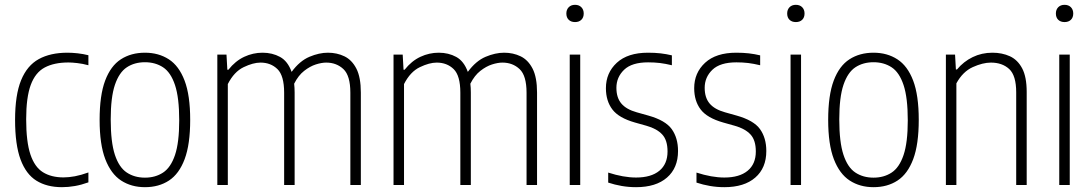

<svg xmlns="http://www.w3.org/2000/svg" viewBox="-20 -767 4525 796"><path d="M237 9Q174.5 9 131.2 -17.8Q88 -44.5 65.2 -105.8Q42.5 -167 42.5 -270Q42.5 -373.5 67.5 -434.5Q92.5 -495.5 140.8 -522Q189 -548.5 259.5 -548.5Q279.5 -548.5 302 -546Q324.5 -543.5 346.5 -538V-496.5Q322.5 -503 300.2 -505.5Q278 -508 264 -508Q204.5 -508 165.5 -487.2Q126.5 -466.5 107.5 -415Q88.5 -363.5 88.5 -272.5Q88.5 -179.5 106 -127Q123.5 -74.5 158 -53Q192.5 -31.5 243.5 -31.5Q265 -31.5 290.5 -36.2Q316 -41 346.5 -52V-11Q317.5 -0.5 290.5 4.2Q263.5 9 237 9Z M581 9Q524.5 9 482.2 -18.5Q440 -46 416.5 -107.2Q393 -168.5 393 -270Q393 -372 416 -433Q439 -494 481.2 -521.2Q523.5 -548.5 581 -548.5Q637.5 -548.5 679.8 -521.2Q722 -494 745.2 -433Q768.5 -372 768.5 -270Q768.5 -168.5 745.5 -107.2Q722.5 -46 680.5 -18.5Q638.5 9 581 9ZM581 -30.5Q624 -30.5 656 -51.5Q688 -72.5 705.5 -124.2Q723 -176 723 -268Q723 -362 705.5 -414.5Q688 -467 656 -488Q624 -509 581 -509Q537.5 -509 505.8 -488Q474 -467 456.5 -415.5Q439 -364 439 -272Q439 -178 456.2 -125.5Q473.5 -73 505.5 -51.8Q537.5 -30.5 581 -30.5Z M881 0V-540.5H919L922.5 -478H927Q956 -514.5 992.5 -531.5Q1029 -548.5 1068.5 -548.5Q1109 -548.5 1141 -531Q1173 -513.5 1189 -469Q1222.5 -514.5 1262.8 -531.5Q1303 -548.5 1339.5 -548.5Q1377 -548.5 1408 -533.5Q1439 -518.5 1457.5 -482.5Q1476 -446.5 1476 -383V0H1432.5V-382.5Q1432.5 -453.5 1403.8 -480.5Q1375 -507.5 1332.5 -507.5Q1313.5 -507.5 1289.2 -499.8Q1265 -492 1241 -473.2Q1217 -454.5 1199.5 -420Q1201.5 -403 1201.5 -383.5V0H1158V-382.5Q1158 -453.5 1130.2 -480.5Q1102.5 -507.5 1060 -507.5Q1029.5 -507.5 990 -488.5Q950.5 -469.5 924.5 -418.5V0Z M1611.5 0V-540.5H1649.5L1653 -478H1657.5Q1686.5 -514.5 1723 -531.5Q1759.5 -548.5 1799 -548.5Q1839.5 -548.5 1871.5 -531Q1903.5 -513.5 1919.5 -469Q1953 -514.5 1993.2 -531.5Q2033.5 -548.5 2070 -548.5Q2107.5 -548.5 2138.5 -533.5Q2169.5 -518.5 2188 -482.5Q2206.5 -446.5 2206.5 -383V0H2163V-382.5Q2163 -453.5 2134.2 -480.5Q2105.5 -507.5 2063 -507.5Q2044 -507.5 2019.8 -499.8Q1995.5 -492 1971.5 -473.2Q1947.5 -454.5 1930 -420Q1932 -403 1932 -383.5V0H1888.5V-382.5Q1888.5 -453.5 1860.8 -480.5Q1833 -507.5 1790.5 -507.5Q1760 -507.5 1720.5 -488.5Q1681 -469.5 1655 -418.5V0Z M2342 0V-540.5H2385.5V0ZM2364 -675.5Q2347.5 -675.5 2337.8 -685Q2328 -694.5 2328 -711Q2328 -727 2337.8 -737Q2347.5 -747 2364 -747Q2380.5 -747 2390.2 -737Q2400 -727 2400 -711Q2400 -694.5 2390.2 -685Q2380.5 -675.5 2364 -675.5Z M2617 9Q2586.5 9 2557.5 4Q2528.5 -1 2501.5 -10V-51.5Q2565 -31 2617 -31Q2679.5 -31 2713.5 -59Q2747.5 -87 2747.5 -139Q2747.5 -186 2725.2 -209.8Q2703 -233.5 2660.5 -245.5L2612.5 -259Q2545.5 -278 2518.8 -313.2Q2492 -348.5 2492 -401.5Q2492 -465 2537.2 -506.8Q2582.5 -548.5 2666.5 -548.5Q2695 -548.5 2718.8 -545.8Q2742.5 -543 2765.5 -537.5V-496.5Q2738.5 -503 2715.8 -505.8Q2693 -508.5 2667 -508.5Q2599.5 -508.5 2567.5 -477.8Q2535.5 -447 2535.5 -403Q2535.5 -362 2556 -337.8Q2576.5 -313.5 2619.5 -301.5L2667.5 -288Q2739 -268 2765 -231.5Q2791 -195 2791 -141Q2791 -70.5 2745.2 -30.8Q2699.5 9 2617 9Z M2983 9Q2952.5 9 2923.5 4Q2894.5 -1 2867.5 -10V-51.5Q2931 -31 2983 -31Q3045.5 -31 3079.5 -59Q3113.5 -87 3113.5 -139Q3113.5 -186 3091.2 -209.8Q3069 -233.5 3026.5 -245.5L2978.5 -259Q2911.5 -278 2884.8 -313.2Q2858 -348.5 2858 -401.5Q2858 -465 2903.2 -506.8Q2948.5 -548.5 3032.5 -548.5Q3061 -548.5 3084.8 -545.8Q3108.5 -543 3131.5 -537.5V-496.5Q3104.5 -503 3081.8 -505.8Q3059 -508.5 3033 -508.5Q2965.5 -508.5 2933.5 -477.8Q2901.5 -447 2901.5 -403Q2901.5 -362 2922 -337.8Q2942.5 -313.5 2985.5 -301.5L3033.5 -288Q3105 -268 3131 -231.5Q3157 -195 3157 -141Q3157 -70.5 3111.2 -30.8Q3065.5 9 2983 9Z M3257.5 0V-540.5H3301V0ZM3279.5 -675.5Q3263 -675.5 3253.2 -685Q3243.5 -694.5 3243.5 -711Q3243.5 -727 3253.2 -737Q3263 -747 3279.5 -747Q3296 -747 3305.8 -737Q3315.5 -727 3315.5 -711Q3315.5 -694.5 3305.8 -685Q3296 -675.5 3279.5 -675.5Z M3601.5 9Q3545 9 3502.8 -18.5Q3460.5 -46 3437 -107.2Q3413.5 -168.5 3413.5 -270Q3413.5 -372 3436.5 -433Q3459.5 -494 3501.8 -521.2Q3544 -548.5 3601.5 -548.5Q3658 -548.5 3700.2 -521.2Q3742.5 -494 3765.8 -433Q3789 -372 3789 -270Q3789 -168.5 3766 -107.2Q3743 -46 3701 -18.5Q3659 9 3601.5 9ZM3601.5 -30.5Q3644.5 -30.5 3676.5 -51.5Q3708.5 -72.5 3726 -124.2Q3743.5 -176 3743.5 -268Q3743.5 -362 3726 -414.5Q3708.5 -467 3676.5 -488Q3644.5 -509 3601.5 -509Q3558 -509 3526.2 -488Q3494.5 -467 3477 -415.5Q3459.5 -364 3459.5 -272Q3459.5 -178 3476.8 -125.5Q3494 -73 3526 -51.8Q3558 -30.5 3601.5 -30.5Z M3901.5 0V-540.5H3939.5L3943 -479H3947.5Q3975 -512 4012.5 -530.2Q4050 -548.5 4094.5 -548.5Q4134.5 -548.5 4166.8 -533.8Q4199 -519 4217.8 -483.5Q4236.5 -448 4236.5 -386V0H4193V-384Q4193 -454 4164 -480.8Q4135 -507.5 4088 -507.5Q4054.5 -507.5 4013 -488.8Q3971.5 -470 3945 -421.5V0Z M4371.5 0V-540.5H4415V0ZM4393.5 -675.5Q4377 -675.5 4367.2 -685Q4357.5 -694.5 4357.5 -711Q4357.5 -727 4367.2 -737Q4377 -747 4393.5 -747Q4410 -747 4419.8 -737Q4429.5 -727 4429.5 -711Q4429.5 -694.5 4419.8 -685Q4410 -675.5 4393.5 -675.5Z"/></svg>

Font: Encode Sans Cnd XLt
Style: Regular
Weight: 200
Width: 3
Designer: Multiple Designers
Foundry: Impallari Type
Version: Version 3.002; ttfautohint (v1.8.3) -l 8 -r 50 -G 200 -x 14 